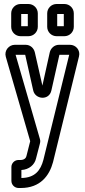

<svg xmlns="http://www.w3.org/2000/svg" viewBox="-20 -725 423 960"><path d="M87 165V125C125 123 153 99 160 68L179 -5C183 -19 181 -24 179 -32L58 -451H106L146 -273C156 -227 226 -221 237 -273L277 -451H326L197 74C183 127 155 164 87 165ZM84 215C182 215 227 153 245 86L375 -443C383 -474 359 -501 330 -501H275C252 -501 234 -484 229 -464L192 -297L154 -464C149 -484 132 -501 108 -501H54C25 -501 0 -473 9 -441L131 -19L112 56C110 65 101 75 82 75H72C53 75 37 91 37 110V179C37 199 53 215 73 215ZM266 -594V-655H299V-594ZM349 -591V-658C349 -684 328 -705 302 -705H263C237 -705 216 -684 216 -658V-591C216 -565 237 -544 263 -544H302C328 -544 349 -565 349 -591ZM86 -594V-655H119V-594ZM169 -591V-658C169 -684 148 -705 122 -705H83C57 -705 36 -684 36 -658V-591C36 -565 57 -544 83 -544H122C148 -544 169 -565 169 -591Z"/></svg>

Font: DIN Rundschrift
Style: EngKont
Weight: 400
Width: 3
Version: Version 1.027